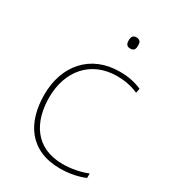

<svg xmlns="http://www.w3.org/2000/svg" viewBox="-178 -817 829 924"><g transform="rotate(30 236.0 -355.5)"><path d="M305 -721C285 -721 280 -706 280 -690C280 -673 285 -659 305 -659C329 -659 332 -673 332 -690C332 -706 329 -721 305 -721ZM302 10C357 10 405 -2 438 -16V-41C399 -25 350 -15 302 -15C150 -15 86 -125 86 -261C86 -409 175 -513 319 -513C357 -513 397 -507 437 -489L442 -514C405 -530 367 -538 319 -538C157 -538 59 -422 59 -261C59 -106 133 10 302 10Z"/></g></svg>

Font: Noto Sans Lao UI Thin
Style: Regular
Weight: 100
Designer: Monotype Design Team
Foundry: Monotype Imaging Inc.
Version: Version 2.000